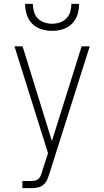

<svg xmlns="http://www.w3.org/2000/svg" viewBox="-20 -760 540 995"><path d="M96 215V178H143Q153 178 163.5 175.5Q174 173 181 165.5Q188 158 192 148Q196 138 199 128Q199 127 199 127Q199 127 199 127Q199 127 199 126.5Q199 126 199 126L229 34L55 -520H97L249 -29L403 -520H445L237 137Q237 137 237 137Q237 137 237 137Q237 137 237 137Q237 137 237 137Q232 153 225.5 169Q219 185 206 196.5Q193 208 176.5 211.5Q160 215 143 215ZM250 -600Q222 -600 194.5 -608.5Q167 -617 147 -637Q127 -657 118.5 -684.5Q110 -712 110 -740H150Q150 -720 156 -699.5Q162 -679 176 -664.5Q190 -650 210 -643.5Q230 -637 250 -637Q270 -637 290 -643.5Q310 -650 324 -664.5Q338 -679 344 -699.5Q350 -720 350 -740H390Q390 -712 381.5 -684.5Q373 -657 353 -637Q333 -617 305.5 -608.5Q278 -600 250 -600Z"/></svg>

Font: Iosevka SS04 Extralight
Style: Regular
Weight: 200
Monospace: yes
Designer: Belleve Invis
Foundry: Belleve Invis
Version: Version 19.0.0; ttfautohint (v1.8.4)